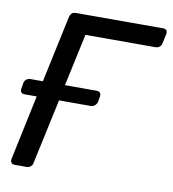

<svg xmlns="http://www.w3.org/2000/svg" viewBox="-79 -770 755 839"><g transform="rotate(10 298.0 -350.0)"><path d="M13 -334 17 -358Q19 -369 27 -375Q35 -381 45 -381H100L163 -676Q168 -700 190 -700H576Q600 -700 595 -676L586 -636Q585 -626 577 -619.5Q569 -613 558 -613H248L198 -381H339Q349 -381 354 -375Q359 -369 357 -358L353 -334Q350 -324 342.5 -317.5Q335 -311 324 -311H184L122 -23Q121 -13 113 -6.5Q105 0 94 0H42Q32 0 27 -6.5Q22 -13 24 -23L85 -311H31Q20 -311 15.5 -317.5Q11 -324 13 -334Z"/></g></svg>

Font: SVN-Rubik
Style: Italic
Weight: 400
Italic angle: -12°
Designer: Hubert and Fischer
Foundry: Hubert & Fischer
Version: Version 2.101; ttfautohint (v1.8.3)